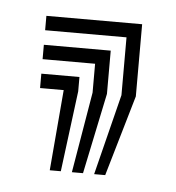

<svg xmlns="http://www.w3.org/2000/svg" viewBox="-32 -147 280 306"><g transform="rotate(5 108.0 6.5)"><path d="M128.8 129.2 161.2 0V-92.5H31V-115.5H184.2V0L146.5 129.2ZM57.8 129.2 68.8 0H31V-23H92V0L75.5 129.2ZM93.2 129.2 115 0V-46.2H31V-69.2H138V0L111 129.2Z"/></g></svg>

Font: Big Shoulders Inline Text Thin ExtraBold
Style: Regular
Weight: 800
Version: Version 2.002